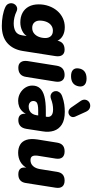

<svg xmlns="http://www.w3.org/2000/svg" viewBox="531 -1354 1014 2116"><g transform="rotate(90 1038.0 -296.0)"><path d="M265 191Q208 191 153 181Q98 171 58 152Q33 140 23 120.5Q13 101 15.5 80.5Q18 60 31 44Q44 28 64 23Q84 18 109 30Q137 44 171.5 52Q206 60 237 60Q292 60 326.5 39.5Q361 19 369 -31L380 -101L387 -100Q365 -56 321 -34.5Q277 -13 227 -13Q167 -13 122.5 -36.5Q78 -60 53 -105.5Q28 -151 28 -216Q28 -274 46.5 -326.5Q65 -379 98.5 -418.5Q132 -458 178.5 -480.5Q225 -503 280 -503Q336 -503 376.5 -479.5Q417 -456 434 -411L419 -365L427 -415Q434 -459 459.5 -480Q485 -501 528 -501Q569 -501 587.5 -474Q606 -447 598 -398L542 -41Q525 68 455.5 129.5Q386 191 265 191ZM287 -144Q323 -144 348 -164Q373 -184 386 -217Q399 -250 399 -289Q399 -326 378.5 -349Q358 -372 318 -372Q284 -372 258.5 -352.5Q233 -333 220 -299.5Q207 -266 207 -227Q207 -190 228 -167Q249 -144 287 -144Z M726 9Q684 9 665 -18.5Q646 -46 653 -94L704 -413Q711 -457 736.5 -479Q762 -501 806 -501Q848 -501 867.5 -474Q887 -447 879 -398L828 -79Q822 -35 796.5 -13Q771 9 726 9ZM819 -572Q772 -572 750 -594Q728 -616 734 -656Q740 -699 768.5 -721Q797 -743 846 -743Q892 -743 915 -721Q938 -699 932 -659Q925 -616 896.5 -594Q868 -572 819 -572Z M1092 11Q1045 11 1006.5 -11Q968 -33 945.5 -68.5Q923 -104 923 -145Q923 -197 953 -230Q983 -263 1044 -278.5Q1105 -294 1198 -294H1277L1263 -210H1198Q1161 -210 1137.5 -205Q1114 -200 1103.5 -188Q1093 -176 1093 -157Q1093 -133 1110 -119Q1127 -105 1154 -105Q1181 -105 1200.5 -115Q1220 -125 1232.5 -144Q1245 -163 1249 -188L1267 -303Q1273 -336 1253 -355Q1233 -374 1186 -374Q1158 -374 1129.5 -368.5Q1101 -363 1070 -351Q1043 -342 1023.5 -349Q1004 -356 993.5 -372Q983 -388 984 -408.5Q985 -429 1000 -447.5Q1015 -466 1046 -476Q1091 -492 1132 -497.5Q1173 -503 1211 -503Q1302 -503 1353 -470Q1404 -437 1421.5 -382Q1439 -327 1428 -261L1400 -79Q1393 -35 1368.5 -13Q1344 9 1304 9Q1265 9 1246.5 -14.5Q1228 -38 1236 -87L1243 -129L1245 -96Q1230 -59 1206.5 -35Q1183 -11 1154 0Q1125 11 1092 11ZM1166 -572 1094 -676Q1076 -702 1078.5 -725Q1081 -748 1096.5 -763.5Q1112 -779 1134.5 -782.5Q1157 -786 1178 -775Q1199 -764 1213 -733L1265 -618Q1275 -595 1267 -576.5Q1259 -558 1241 -549Q1223 -540 1202.5 -545Q1182 -550 1166 -572Z M1664 11Q1612 11 1574.5 -11Q1537 -33 1521.5 -80Q1506 -127 1517 -201L1552 -419Q1559 -461 1583 -481Q1607 -501 1648 -501Q1694 -501 1714.5 -476Q1735 -451 1728 -404L1696 -204Q1691 -165 1702 -145Q1713 -125 1745 -125Q1784 -125 1810 -153Q1836 -181 1844 -231L1874 -419Q1881 -461 1905 -481Q1929 -501 1970 -501Q2015 -501 2035.5 -476Q2056 -451 2049 -404L1997 -73Q1984 9 1901 9Q1859 9 1840 -12.5Q1821 -34 1828 -81L1836 -135L1835 -91Q1808 -39 1763.5 -14Q1719 11 1664 11Z"/></g></svg>

Font: Nunito ExtraLight Black
Style: Italic
Weight: 900
Italic angle: -9°
Version: Version 3.602